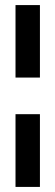

<svg xmlns="http://www.w3.org/2000/svg" viewBox="-20 -735 218 755"><path d="M41 -430V-715H137V-430ZM41 0V-286H137V0Z"/></svg>

Font: Foldit Medium
Style: Regular
Weight: 500
Version: Version 1.003